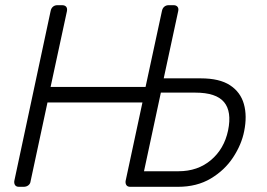

<svg xmlns="http://www.w3.org/2000/svg" viewBox="-20 -720 1030 740"><path d="M53 0Q43 0 38.5 -6Q34 -12 35 -22L175 -677Q177 -688 184 -694Q191 -700 201 -700H219Q230 -700 235 -694Q240 -688 238 -677L175 -385H541L604 -677Q606 -688 613 -694Q620 -700 630 -700H649Q659 -700 664 -694Q669 -688 667 -678L611 -418H754Q826 -418 866.5 -391.5Q907 -365 920 -319Q933 -273 921 -214Q911 -163 878.5 -113.5Q846 -64 792.5 -32Q739 0 666 0H482Q472 0 467.5 -6Q463 -12 464 -22L529 -325H163L98 -22Q97 -12 89.5 -6Q82 0 71 0ZM535 -60H668Q742 -60 793 -103Q844 -146 859 -217Q874 -290 843.5 -326.5Q813 -363 733 -363H600Z"/></svg>

Font: Rubik Light Light
Style: Italic
Weight: 300
Italic angle: -12°
Version: Version 2.104